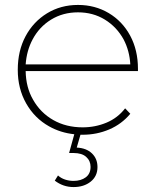

<svg xmlns="http://www.w3.org/2000/svg" viewBox="-20 -543 631 778"><path d="M315 3Q310 3 306 3L291 55Q330 57 352.5 78.5Q375 100 375 134Q375 171 347.5 193Q320 215 278 215Q257 215 238 208.5Q219 202 202 189L215 168Q227 179 243.5 184.5Q260 190 278 190Q308 190 327.5 175.5Q347 161 347 133Q347 109 329.5 93Q312 77 278 77H260L281 1Q225 -5 179 -31Q120 -64 86 -124Q52 -184 52 -260Q52 -337 83.5 -396Q115 -455 170.5 -489Q226 -523 296 -523Q365 -523 420.5 -490Q476 -457 507.5 -398.5Q539 -340 539 -264V-255H84Q85 -189 114 -139Q144 -86 196 -56.5Q248 -27 315 -27Q366 -27 411.5 -46Q457 -65 487 -104L508 -82Q473 -40 422.5 -18.5Q372 3 315 3ZM84 -282H508Q505 -337 481 -383Q453 -434 405 -463.5Q357 -493 296 -493Q235 -493 187 -463.5Q139 -434 112 -383Q88 -338 84 -282Z"/></svg>

Font: Montserrat Thin ExtraLight
Style: Regular
Weight: 250
Version: Version 9.000